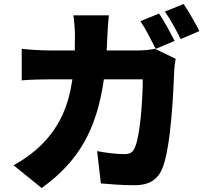

<svg xmlns="http://www.w3.org/2000/svg" viewBox="-20 -878 1040 963"><path d="M778 -810 684 -772C711 -733 740 -674 761 -633L856 -673C838 -708 803 -773 778 -810ZM901 -858 807 -820C834 -782 866 -723 886 -682L980 -722C963 -756 927 -820 901 -858ZM861 -583 758 -633C730 -628 700 -625 675 -625H515L519 -707C520 -731 523 -777 526 -801H348C352 -777 356 -726 356 -704L355 -625H230C192 -625 135 -628 89 -633V-475C135 -479 199 -480 230 -480H343C325 -354 283 -250 196 -160C150 -112 95 -75 48 -49L189 65C374 -68 465 -227 501 -480H696C696 -371 682 -197 658 -142C648 -117 637 -105 603 -105C565 -105 514 -111 467 -120L486 42C533 46 593 51 655 51C731 51 773 20 795 -35C837 -140 850 -413 854 -528C854 -538 858 -567 861 -583Z"/></svg>

Font: Noto Sans TC Black
Style: Regular
Weight: 900
Designer: Ryoko NISHIZUKA 西塚涼子 (kana, bopomofo & ideographs); Paul D. Hunt (Latin, Greek & Cyrillic); Sandoll Communications 산돌커뮤니
Foundry: Adobe
Version: Version 2.004;hotconv 1.0.118;makeotfexe 2.5.65603